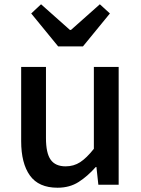

<svg xmlns="http://www.w3.org/2000/svg" viewBox="-20 -864 660 898"><path d="M249 14Q161 14 120 -43Q79 -100 79 -204V-551H195V-218Q195 -148 217 -117Q239 -86 287 -86Q325 -86 355 -105.5Q385 -125 419 -168V-551H535V0H440L431 -83H428Q390 -40 348 -13Q306 14 249 14ZM252 -647 126 -801 172 -844 307 -724H312L447 -844L494 -801L368 -647Z"/></svg>

Font: Noto Sans KR Medium
Style: Regular
Weight: 500
Designer: Ryoko NISHIZUKA  (kana, bopomofo & ideographs); Paul D. Hunt (Latin, Greek & Cyrillic); Sandoll Communications , Soo-you
Foundry: Adobe
Version: Version 2.004-H2;hotconv 1.0.118;makeotfexe 2.5.65603